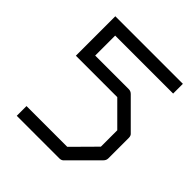

<svg xmlns="http://www.w3.org/2000/svg" viewBox="-172 -773 836 836"><g transform="rotate(45 246.0 -355.0)"><path d="M476 -660V-600H119V-477H326Q338 -477 347 -468L467 -348Q476 -341 476 -327V-201Q476 -189 467 -180L346 -59Q339 -50 325 -50H63V-110H314L417 -214V-315L315 -417H60V-660Z"/></g></svg>

Font: IBM 3270 Semi-Condensed
Style: Condensed
Weight: 400
Monospace: yes
Version: Version 2.3.1